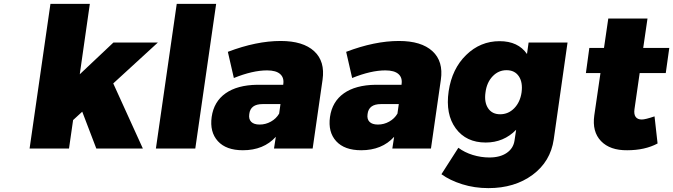

<svg xmlns="http://www.w3.org/2000/svg" viewBox="-20 -762 3454 985"><path d="M131.8 0 238.8 -742.2H440.9L389.2 -380.9L562 -543.9H790L561 -334L712.9 0H474.1L401.9 -189L355 -146L334 0Z M779.8 0 886.7 -742.2H1088.9L981.9 0Z M1065.9 -162.1Q1077.1 -240.7 1137.2 -283.2Q1197.3 -325.7 1299.8 -327.1H1433.1V-329.1Q1438.5 -363.3 1417.2 -382.1Q1396 -400.9 1350.1 -400.9Q1276.4 -400.9 1179.7 -361.8L1148.9 -496.1Q1295.4 -551.8 1419.9 -551.8Q1534.7 -551.8 1591.6 -499.5Q1648.4 -447.3 1634.8 -353L1584 0H1385.7L1395 -60.1Q1332.5 8.8 1226.1 8.8Q1140.1 8.8 1097.7 -37.8Q1055.2 -84.5 1065.9 -162.1ZM1258.8 -176.8Q1254.9 -150.9 1268.8 -137Q1282.7 -123 1312 -123Q1342.8 -123 1369.9 -138.2Q1397 -153.3 1412.1 -179.2L1418.9 -228H1327.1Q1264.6 -228 1258.8 -176.8Z M1672.9 -162.1Q1684.1 -240.7 1744.1 -283.2Q1804.2 -325.7 1906.7 -327.1H2040V-329.1Q2045.4 -363.3 2024.2 -382.1Q2002.9 -400.9 1957 -400.9Q1883.3 -400.9 1786.6 -361.8L1755.9 -496.1Q1902.3 -551.8 2026.9 -551.8Q2141.6 -551.8 2198.5 -499.5Q2255.4 -447.3 2241.7 -353L2190.9 0H1992.7L2002 -60.1Q1939.5 8.8 1833 8.8Q1747.1 8.8 1704.6 -37.8Q1662.1 -84.5 1672.9 -162.1ZM1865.7 -176.8Q1861.8 -150.9 1875.7 -137Q1889.6 -123 1918.9 -123Q1949.7 -123 1976.8 -138.2Q2003.9 -153.3 2019 -179.2L2025.9 -228H1934.1Q1871.6 -228 1865.7 -176.8Z M2244.6 131.8 2331.5 -3.9Q2363.3 20 2405.5 33Q2447.8 45.9 2490.7 45.9Q2545.4 45.9 2579.6 22.5Q2613.8 -1 2619.6 -41L2627.9 -96.2Q2564 -30.8 2471.7 -30.8Q2371.6 -30.8 2318.1 -103.3Q2264.6 -175.8 2281.7 -293.9Q2298.8 -409.2 2371.6 -480Q2444.3 -550.8 2543 -550.8Q2638.2 -550.8 2683.6 -484.9L2691.9 -543.9H2891.6L2820.8 -46.9Q2804.2 66.9 2712.2 135Q2620.1 203.1 2485.8 203.1Q2414.1 203.1 2350.8 183.1Q2287.6 163.1 2244.6 131.8ZM2470.7 -288.1Q2463.4 -237.8 2483.9 -206.8Q2504.4 -175.8 2545.9 -175.8Q2587.9 -175.8 2618.2 -206.8Q2648.4 -237.8 2655.8 -288.1Q2662.6 -339.8 2641.6 -370.8Q2620.6 -401.9 2578.6 -401.9Q2537.1 -401.9 2507.1 -370.4Q2477.1 -338.9 2470.7 -288.1Z M2985.8 -387.2 3003.4 -516.1H3078.6L3100.6 -667H3301.8L3279.8 -516.1H3413.6L3395.5 -387.2H3261.7L3234.9 -201.2Q3231.4 -175.3 3241.2 -162.1Q3251 -148.9 3272.5 -148.9Q3290.5 -148.9 3337.9 -165L3353.5 -25.9Q3288.6 8.8 3197.8 8.8Q3109.4 9.8 3063.2 -38.3Q3017.1 -86.4 3028.8 -169.9L3060.5 -387.2Z"/></svg>

Font: Trueno ExtraBold
Style: Italic
Weight: 800
Designer: Julieta Ulanovsky
Foundry: Julieta Ulanovsky
Version: Version 3.001b | FøM Fix